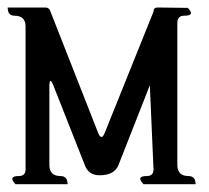

<svg xmlns="http://www.w3.org/2000/svg" viewBox="-29 -507 549 504"><path d="M463.9 -486.3Q484.4 -465.8 455.1 -465.8Q436.5 -465.8 436.5 -447.3V-74.2Q436.5 -44.9 465.8 -44.9Q484.4 -44.9 484.4 -23.4H347.7Q327.1 -44.9 356.4 -44.9Q374 -44.9 374 -62.5L364.3 -283.2L282.2 -74.2Q271.5 -46.9 232.4 -46.9Q203.1 -46.9 193.4 -74.2L111.3 -282.2Q100.6 -308.6 100.6 -279.3V-74.2Q100.6 -44.9 129.9 -44.9Q148.4 -44.9 148.4 -23.4H11.7Q-8.8 -44.9 20.5 -44.9Q38.1 -44.9 38.1 -62.5V-437.5Q38.1 -465.8 8.8 -465.8Q-8.8 -465.8 -8.8 -487.3H89.8Q100.6 -487.3 103.5 -476.6L227.5 -161.1Q237.3 -133.8 247.1 -161.1L374 -476.6Q374 -487.3 384.8 -487.3Z"/></svg>

Font: B2 Hana
Style: Regular
Weight: 500
Version: 2020-08-05; (max)